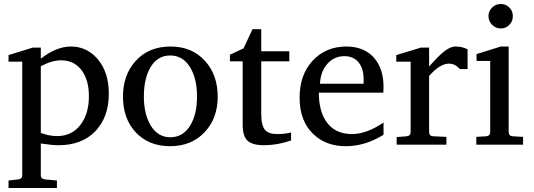

<svg xmlns="http://www.w3.org/2000/svg" viewBox="-20 -727 2683 965"><path d="M526.9 -256.8Q526.9 -138.2 459.2 -67.6Q391.6 2.9 273.9 2.9Q240.7 2.9 185.1 -5.9V153.8Q185.1 172.9 207 174.8L266.1 180.2V217.8H22.9V180.2L70.8 174.8Q91.8 172.4 91.8 153.8V-417H22.9V-450.2L145 -487.8H185.1V-432.1Q263.7 -493.2 335.9 -493.2Q416.5 -493.2 470.2 -430.7Q526.9 -364.7 526.9 -256.8ZM426.8 -243.2Q426.8 -323.2 391.6 -372.1Q354 -423.8 287.1 -423.8Q240.7 -423.8 185.1 -394V-59.1Q228 -43 266.1 -43Q344.2 -43 387.7 -104Q426.8 -158.7 426.8 -243.2Z M1074.2 -241.2Q1074.2 -132.8 1009.3 -63.5Q942.9 7.8 835 7.8Q727.1 7.8 661.6 -62.5Q598.1 -131.3 598.1 -241.2Q598.1 -351.1 662.1 -420.9Q728 -493.2 836.9 -493.2Q945.8 -493.2 1011.2 -419.9Q1074.2 -350.1 1074.2 -241.2ZM970.2 -242.2Q970.2 -329.6 937 -386.2Q900.4 -448.2 835.9 -448.2Q770 -448.2 734.9 -386.2Q703.1 -330.6 703.1 -242.2Q703.1 -155.3 735.8 -99.1Q772 -37.1 835.9 -37.1Q901.4 -37.1 937.5 -98.6Q970.2 -154.3 970.2 -242.2Z M1442.9 -21Q1374 2.9 1307.1 2.9Q1249.5 2.9 1224.6 -19.5Q1199.7 -42 1199.7 -100.1V-418.9H1135.7V-452.1L1204.1 -483.9L1249 -580.1H1293V-469.2H1434.1V-418.9H1293V-152.8Q1293 -95.7 1313 -73.2Q1331.1 -53.2 1373 -53.2Q1409.2 -53.2 1442.9 -61Z M1907.7 -49.8Q1815.4 7.8 1717.8 7.8Q1619.6 7.8 1556.6 -51.3Q1485.8 -117.2 1485.8 -235.8Q1485.8 -351.6 1551.8 -422.4Q1617.7 -493.2 1720.7 -493.2Q1811 -493.2 1860.8 -435.5Q1907.7 -381.3 1907.7 -289.1Q1907.7 -270 1906.7 -261.2H1582.5Q1582.5 -172.9 1617.7 -119.1Q1660.6 -53.2 1749.5 -53.2Q1821.3 -53.2 1907.7 -110.8ZM1807.6 -306.2V-328.1Q1807.6 -380.4 1784.2 -411.1Q1758.3 -444.8 1710.9 -444.8Q1660.6 -444.8 1626.2 -407.2Q1591.8 -369.6 1587.9 -306.2Z M2330.1 -379.9H2291Q2267.1 -407.2 2236.8 -407.2Q2190.9 -407.2 2136.7 -345.2V-64Q2136.7 -43 2157.7 -42L2223.6 -39.1V0H1973.6V-38.1L2022.9 -42Q2043.9 -43.5 2043.9 -64V-417H1971.7V-450.2L2095.7 -487.8H2136.7V-393.1Q2179.7 -440.4 2196.3 -455.1Q2238.8 -493.2 2269 -493.2Q2303.7 -493.2 2330.1 -479Z M2557.6 -646Q2557.6 -620.1 2540 -602.1Q2522.5 -584 2497.1 -584Q2471.7 -584 2453.4 -602.3Q2435.1 -620.6 2435.1 -646Q2435.1 -671.4 2453.4 -689.2Q2471.7 -707 2497.1 -707Q2522.5 -707 2540 -689.2Q2557.6 -671.4 2557.6 -646ZM2608.9 0H2374V-39.1L2422.9 -42Q2443.8 -43.5 2443.8 -64V-420.9H2375V-455.1L2497.1 -493.2H2536.6V-64Q2536.6 -43 2557.6 -42L2608.9 -39.1Z"/></svg>

Font: Ezra SIL SR
Style: Regular
Weight: 400
Designer: Development by SIL's NRSI team. OpenType tables by Ralph Hancock ( hancock@dircon.co.uk ).
Foundry: Development by SIL's NRSI team.
Version: Version 2.51; 2007